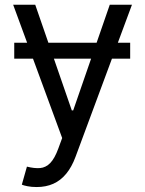

<svg xmlns="http://www.w3.org/2000/svg" viewBox="-20 -565 597 790"><path d="M515.6 -389.2V-323.7H38.6V-389.2ZM130.9 204.6Q109.4 204.6 92.8 201.2Q76.2 197.8 69.8 194.8L90.8 120.6Q121.6 128.4 145 126.5Q168.5 124.5 186.8 105.7Q205.1 86.9 220.2 45.4L235.8 2.9L34.2 -545.4H125L275.4 -110.8H281.2L431.6 -545.4H522.9L291 79.6Q275.4 122.1 252.4 149.9Q229.5 177.7 199.2 191.2Q168.9 204.6 130.9 204.6Z"/></svg>

Font: Sahel VF Regular
Style: Regular
Weight: 400
Foundry: Saber Rastikerdar (saber.rastikerdar@gmail.com)
Version: Version 3.4.0